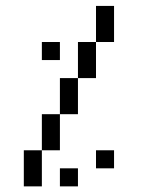

<svg xmlns="http://www.w3.org/2000/svg" viewBox="-20 -708 540 665"><path d="M375 -562.5H312.5V-687.5H375ZM62.5 -187.5H125V-62.5H62.5ZM125 -312.5H187.5V-187.5H125ZM125 -562.5H187.5V-500H125ZM187.5 -125H250V-62.5H187.5ZM187.5 -437.5H250V-312.5H187.5ZM250 -562.5H312.5V-437.5H250ZM312.5 -187.5H375V-125H312.5Z"/></svg>

Font: 寒蝉点阵体 16px
Style: Regular
Weight: 400
Designer: Designed by Warren2060
Foundry: ChillType
Version: Version 1.000